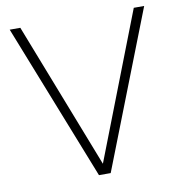

<svg xmlns="http://www.w3.org/2000/svg" viewBox="-80 -781 807 855"><g transform="rotate(-10 324.0 -353.5)"><path d="M299 0 20 -707H68L325 -47L581 -707H628L352 0Z"/></g></svg>

Font: Onest Thin
Style: Regular
Weight: 250
Designer: Dmitri Voloshin, Andrey Kudryavtsev
Foundry: Dmitri Voloshin, Andrey Kudryavtsev
Version: Version 1.000;gftools[0.9.33]